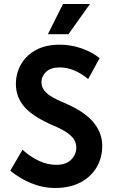

<svg xmlns="http://www.w3.org/2000/svg" viewBox="-20 -923 566 954"><path d="M31 -75 92 -179Q127 -146 171 -125Q215 -104 260 -104Q308 -104 333.5 -129.5Q359 -155 359 -190Q359 -208 350.5 -225Q342 -242 318.5 -260Q295 -278 248 -298Q147 -341 103 -390Q59 -439 59 -506Q59 -559 84.5 -603.5Q110 -648 158.5 -674.5Q207 -701 278 -701Q333 -701 385.5 -682.5Q438 -664 475 -634L418 -530Q388 -556 351.5 -572Q315 -588 276 -588Q232 -588 209 -566Q186 -544 186 -515Q186 -486 208.5 -463.5Q231 -441 292 -415Q396 -372 442 -318Q488 -264 488 -199Q488 -139 460 -91.5Q432 -44 379.5 -16.5Q327 11 255 11Q193 11 135.5 -12.5Q78 -36 31 -75ZM218 -753 293 -903H427L320 -753Z"/></svg>

Font: Radio Canada Condensed SemiBold
Style: Regular
Weight: 600
Width: 3
Designer: Charles Daoud, Etienne Aubert Bonn, Alexandre Saumier Demers, Jacques Le Bailly
Foundry: Radio-Canada
Version: Version 2.104; ttfautohint (v1.8.4.7-5d5b);gftools[0.9.28.de